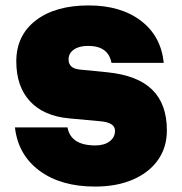

<svg xmlns="http://www.w3.org/2000/svg" viewBox="-20 -679 670 707"><path d="M349.5 -232.5 235.5 -243Q141 -251.5 90.5 -306Q40 -360.5 40 -453Q40 -548.5 111.8 -603.8Q183.5 -659 306.5 -659Q425 -659 499 -602.5Q573 -546 583 -447.5H390.5Q379 -510 304.5 -510Q271.5 -510 252 -496.5Q232.5 -483 232.5 -460Q232.5 -427.5 272.5 -423L374 -413Q486 -402 540.2 -349Q594.5 -296 594.5 -199Q594.5 -136.5 561.8 -90Q529 -43.5 469.5 -17.8Q410 8 330 8Q204 8 125.2 -50.5Q46.5 -109 35 -210H228.5Q240.5 -143.5 331 -143.5Q364 -143.5 383.8 -158.5Q403.5 -173.5 403.5 -197.5Q403.5 -228 349.5 -232.5Z"/></svg>

Font: Overused Grotesk Black
Style: Regular
Weight: 900
Version: Version 0.004